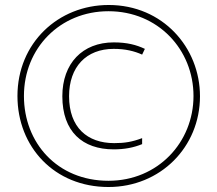

<svg xmlns="http://www.w3.org/2000/svg" viewBox="-20 -742 871 770"><path d="M415 8C623 8 782 -152 782 -356C782 -552 632 -722 416 -722C213 -722 50 -569 50 -357C50 -153 198 8 415 8ZM415 -17C210 -17 76 -169 76 -357C76 -549 221 -697 415 -697C614 -697 756 -543 756 -357C756 -172 614 -17 415 -17ZM436 -143C479 -143 516 -150 550 -164V-188C510 -173 480 -168 438 -168C330 -168 257 -231 257 -356C257 -474 326 -546 436 -546C483 -546 519 -537 550 -523L561 -546C527 -562 490 -572 436 -572C311 -572 230 -488 230 -356C230 -214 311 -143 436 -143Z"/></svg>

Font: Noto Sans Hebrew SemiCondensed Thin
Style: Regular
Weight: 100
Width: 4
Designer: Monotype Design Team
Foundry: Monotype Imaging Inc.
Version: Version 2.004